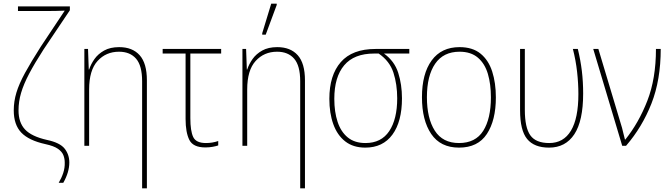

<svg xmlns="http://www.w3.org/2000/svg" viewBox="-20 -795 3655 1047"><path d="M300 202Q316 175 325 147.5Q334 120 333 91Q333 70 325.5 51Q318 32 296 16.5Q274 1 228 -9Q137 -29 96 -72Q55 -115 55 -193Q55 -242 69.5 -290Q84 -338 116.5 -397.5Q149 -457 202 -540L333 -737Q309 -736 286.5 -735.5Q264 -735 242 -735H78V-760H361V-739L218 -526Q169 -450 139 -393Q109 -336 95 -288.5Q81 -241 81 -193Q81 -127 116.5 -89Q152 -51 236 -32Q307 -17 332.5 15.5Q358 48 358 91Q358 144 325 202Z M755 232V-352Q755 -437 722 -475Q689 -513 629 -513Q558 -513 512 -462.5Q466 -412 466 -307V0H440V-528H460L464 -416H466Q476 -446 495.5 -473.5Q515 -501 548 -519.5Q581 -538 630 -538Q702 -538 741.5 -494Q781 -450 781 -357V232Z M1100 9Q1033 9 1012.5 -32Q992 -73 992 -146V-503H867V-528H1186V-503H1018V-151Q1018 -81 1033.5 -48Q1049 -15 1103 -15Q1138 -15 1170 -26V-2Q1159 2 1140 5.5Q1121 9 1100 9Z M1617 232V-352Q1617 -437 1584 -475Q1551 -513 1491 -513Q1420 -513 1374 -462.5Q1328 -412 1328 -307V0H1302V-528H1322L1326 -416H1328Q1338 -446 1357.5 -473.5Q1377 -501 1410 -519.5Q1443 -538 1492 -538Q1564 -538 1603.5 -494Q1643 -450 1643 -357V232ZM1410 -606V-614L1459 -775H1489V-768L1429 -606Z M1972 10Q1906 10 1862.5 -24Q1819 -58 1797.5 -118Q1776 -178 1776 -256Q1776 -385 1838.5 -456.5Q1901 -528 2028 -528H2212V-503H2074Q2131 -462 2151.5 -398Q2172 -334 2172 -259Q2172 -132 2120 -61Q2068 10 1972 10ZM1973 -15Q2059 -15 2102.5 -80Q2146 -145 2146 -259Q2146 -335 2125.5 -398.5Q2105 -462 2045 -503H2020Q1911 -503 1857 -439Q1803 -375 1803 -256Q1803 -185 1821 -130.5Q1839 -76 1876.5 -45.5Q1914 -15 1973 -15Z M2684 -264Q2684 -139 2635 -64.5Q2586 10 2483 10Q2382 10 2331.5 -64.5Q2281 -139 2281 -265Q2281 -393 2334 -465.5Q2387 -538 2486 -538Q2557 -538 2600.5 -502.5Q2644 -467 2664 -405Q2684 -343 2684 -264ZM2308 -265Q2308 -150 2351 -82.5Q2394 -15 2483 -15Q2573 -15 2615 -81.5Q2657 -148 2657 -264Q2657 -336 2640.5 -392Q2624 -448 2586 -480.5Q2548 -513 2486 -513Q2398 -513 2353 -447.5Q2308 -382 2308 -265Z M2974 10Q2893 10 2854.5 -37Q2816 -84 2816 -194V-528H2842V-196Q2842 -99 2872 -57Q2902 -15 2975 -15Q3053 -15 3093.5 -82.5Q3134 -150 3134 -282Q3134 -340 3127 -403Q3120 -466 3104 -528H3131Q3146 -466 3153 -407.5Q3160 -349 3160 -285Q3160 -136 3112 -63Q3064 10 2974 10Z M3373 0 3215 -528H3243L3372 -98Q3374 -88 3379 -69.5Q3384 -51 3388 -34H3390Q3463 -125 3510 -245.5Q3557 -366 3557 -528H3583Q3583 -359 3532.5 -230.5Q3482 -102 3394 0Z"/></svg>

Font: Noto Sans SemiCondensed Thin
Style: Regular
Weight: 100
Width: 4
Designer: Monotype Design Team
Foundry: Monotype Imaging Inc.
Version: Version 2.013; ttfautohint (v1.8.4.7-5d5b)